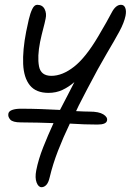

<svg xmlns="http://www.w3.org/2000/svg" viewBox="-20 -517 552 800"><path d="M153 263Q140 263 132.5 243.5Q125 224 131 193Q140 147 160 96.5Q180 46 203 -4Q173 -5 139.5 -6Q106 -7 67 -7Q33 -7 22.5 -19Q12 -31 15 -44Q17 -54 31 -59Q45 -64 67 -64Q109 -64 151 -62.5Q193 -61 230 -59Q246 -90 261.5 -119.5Q277 -149 290 -175Q267 -155 240.5 -142.5Q214 -130 182 -130Q130 -130 104.5 -161.5Q79 -193 76.5 -250.5Q74 -308 89 -385Q94 -410 100 -436Q106 -462 114.5 -479.5Q123 -497 135 -497Q157 -497 166 -479Q175 -461 170 -439Q166 -419 160 -397Q154 -375 147 -342Q135 -281 142.5 -241Q150 -201 194 -201Q240 -201 288.5 -239Q337 -277 389 -365Q428 -431 445 -464Q462 -497 484 -497Q497 -497 502 -484Q507 -471 503 -451Q497 -422 477.5 -386Q458 -350 424.5 -293.5Q391 -237 343 -145Q332 -123 320 -100.5Q308 -78 297 -54Q315 -53 329 -52.5Q343 -52 353 -52Q392 -52 410.5 -40.5Q429 -29 426 -15Q423 2 386 2Q359 2 330.5 1Q302 0 271 -2Q244 54 222 110.5Q200 167 187 222Q182 244 173 253.5Q164 263 153 263Z"/></svg>

Font: Shantell Sans Normal
Style: Italic
Weight: 300
Italic angle: -11.31°
Designer: Stephen Nixon, Anya Danilova, Shantell Martin
Foundry: Arrow Type
Version: Version 1.008;[a672d596b]